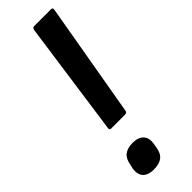

<svg xmlns="http://www.w3.org/2000/svg" viewBox="-230 -665 684 684"><g transform="rotate(-45 112.0 -323.5)"><path d="M68 -203Q59 -203 61 -213L122 -645Q124 -655 132 -655H217Q226 -655 224 -645L149 -213Q148 -203 138 -203ZM72 8Q45 8 31.5 -5.5Q18 -19 21 -46L25 -63Q29 -89 44 -101Q59 -113 86 -113Q114 -113 127.5 -98.5Q141 -84 137 -58L134 -41Q130 -15 115 -3.5Q100 8 72 8Z"/></g></svg>

Font: Sofia Sans Condensed SemiBold
Style: Italic
Weight: 600
Italic angle: -9°
Version: Version 4.100